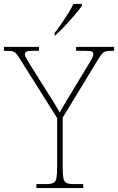

<svg xmlns="http://www.w3.org/2000/svg" viewBox="-31 -951 597 971"><path d="M153 0V-20H202Q227 -20 239 -26Q251 -32 254.5 -51Q258 -70 258 -108V-354L71 -651Q59 -671 50.5 -680Q42 -689 31 -691.5Q20 -694 -2 -694H-11V-714H166V-694H133Q108 -694 101.5 -689.5Q95 -685 95 -677Q95 -668 101.5 -656.5Q108 -645 118 -629L197 -503Q217 -472 236 -441.5Q255 -411 271 -382Q279 -397 292.5 -420Q306 -443 325 -474L419 -629Q429 -645 435 -656.5Q441 -668 441 -677Q441 -685 435 -689.5Q429 -694 403 -694H354V-714H546V-694H538Q517 -694 505.5 -691.5Q494 -689 486 -680Q478 -671 466 -652L286 -356V-108Q286 -70 289.5 -51Q293 -32 305 -26Q317 -20 342 -20H390V0ZM245 -784Q260 -803 278 -829Q296 -855 313 -882Q330 -909 340 -931H383V-921Q371 -904 346.5 -875Q322 -846 295 -817.5Q268 -789 247 -771H245Z"/></svg>

Font: Noto Serif Devanagari Thin
Style: Regular
Weight: 100
Designer: Universal Thirst, Indian Type Foundry and the Monotype Design Team
Foundry: Monotype Imaging Inc.
Version: Version 2.004; ttfautohint (v1.8.4.7-5d5b)